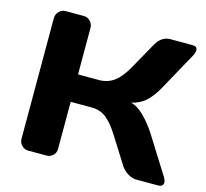

<svg xmlns="http://www.w3.org/2000/svg" viewBox="-102 -816 998 932"><g transform="rotate(15 397.5 -350.5)"><path d="M794.4 -21.5Q794.4 0 769 0H657.2Q638.2 0 616.2 -13.4Q594.2 -26.9 582 -45.9L496.1 -182.1Q465.3 -231.9 434.1 -257.1Q402.8 -282.2 358.9 -282.2H253.9V-44.9Q253.9 -25.9 240.5 -12.9Q227.1 0 208 0H116.2Q97.2 0 83.5 -13.9Q69.8 -27.8 69.8 -46.9V-653.8Q69.8 -672.9 83.5 -687Q97.2 -701.2 116.2 -701.2H208Q227.1 -701.2 240.5 -687Q253.9 -672.9 253.9 -653.8V-419.9H358.9Q401.9 -419.9 434.3 -443.4Q466.8 -466.8 496.1 -519L571.8 -653.8Q597.7 -700.7 642.1 -701.2H754.9Q778.3 -701.2 778.3 -680.7Q778.3 -669.4 770 -653.8L664.1 -461.9Q641.1 -419.9 612.5 -392.6Q584 -365.2 538.1 -354Q570.3 -347.2 604.2 -313.5Q638.2 -279.8 664.1 -240.2L786.1 -45.9Q794.4 -31.7 794.4 -21.5Z"/></g></svg>

Font: Days One
Style: Regular
Weight: 400
Designer: Alexander Kalachev, Alexey Maslov, Jovanny Lemonad
Foundry: Alexander Kalachev, Alexey Maslov, Jovanny Lemonad
Version: Version 1.002